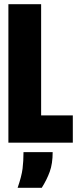

<svg xmlns="http://www.w3.org/2000/svg" viewBox="-20 -680 372 915"><path d="M20 -660H176V0H20ZM46 -130H327V0H46ZM92 45H231Q231 100 217 138.5Q203 177 179 215H64Q83 160 87.5 124Q92 88 92 45Z"/></svg>

Font: Bricolage Grotesque 96pt Condensed ExBd
Style: Regular
Weight: 800
Width: 3
Designer: Mathieu Triay
Foundry: Atelier Triay
Version: Version 1.001;Glyphs 3.2 (3207)